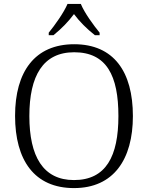

<svg xmlns="http://www.w3.org/2000/svg" viewBox="-20 -951 757 981"><path d="M229 -784V-771H253C296 -806 328 -839 358 -879C388 -839 421 -806 465 -771H489V-784C458 -822 411 -886 393 -931H325C306 -886 260 -822 229 -784ZM358 10C560 10 659 -136 659 -358C659 -585 561 -725 359 -725C158 -725 57 -585 57 -359C57 -132 156 10 358 10ZM358 -31C200 -31 130 -152 130 -358C130 -564 200 -684 359 -684C525 -684 585 -564 585 -358C585 -153 522 -31 358 -31Z"/></svg>

Font: Noto Serif Devanagari Light
Style: Regular
Weight: 300
Designer: Universal Thirst, Indian Type Foundry and the Monotype Design Team
Foundry: Monotype Imaging Inc.
Version: Version 2.004